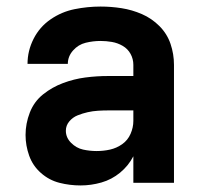

<svg xmlns="http://www.w3.org/2000/svg" viewBox="-20 -558 616 586"><path d="M226 8Q258 8 289.5 -1Q321 -10 346.5 -31Q372 -52 387 -81V0H511V-360Q511 -393 500.5 -424Q490 -455 466.5 -478.5Q443 -502 413 -515Q383 -528 351 -533Q319 -538 287 -538Q247 -538 207.5 -530Q168 -522 134.5 -499Q101 -476 82.5 -439.5Q64 -403 64 -363H187Q187 -386 203 -404Q219 -422 241.5 -427.5Q264 -433 287 -433Q304 -433 321.5 -430Q339 -427 354.5 -418Q370 -409 378.5 -393.5Q387 -378 387 -360V-326H310Q275 -326 240.5 -321.5Q206 -317 172.5 -304.5Q139 -292 111.5 -270Q84 -248 71 -214.5Q58 -181 58 -146Q58 -114 69 -83Q80 -52 105 -30Q130 -8 161.5 0Q193 8 226 8ZM275 -97Q254 -97 233.5 -101.5Q213 -106 197 -122Q181 -138 181 -159Q181 -175 191.5 -187.5Q202 -200 217 -206Q232 -212 247.5 -215.5Q263 -219 279 -220Q295 -221 310 -221H387V-189Q387 -169 378.5 -149.5Q370 -130 353 -118Q336 -106 316 -101.5Q296 -97 275 -97Z"/></svg>

Font: Iosevka Sparkle
Style: Bold
Weight: 700
Designer: Belleve Invis
Foundry: Belleve Invis
Version: Version 4.5.0; ttfautohint (v1.8.3)